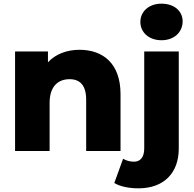

<svg xmlns="http://www.w3.org/2000/svg" viewBox="-20 -822 1055 1045"><path d="M413 -551C344 -551 283 -528 241 -483V-542H62V0H250V-262C250 -353 297 -391 359 -391C415 -391 449 -358 449 -279V0H636V-310C636 -477 540 -551 413 -551ZM734 203C873 203 953 118 953 -13V-542H765V-14C765 35 743 58 709 58C687 58 666 52 650 42L602 174C635 194 684 203 734 203ZM859 -603C928 -603 974 -647 974 -706C974 -762 928 -802 859 -802C790 -802 744 -759 744 -703C744 -646 790 -603 859 -603Z"/></svg>

Font: Montserrat-Alt1 ExtBd
Style: Regular
Weight: 800
Designer: Differentunic
Foundry: Differentunic
Version: Version 7.222